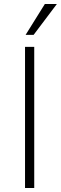

<svg xmlns="http://www.w3.org/2000/svg" viewBox="-20 -939 304 959"><path d="M105 0V-705H151V0ZM108 -765 204 -919H264L148 -765Z"/></svg>

Font: Nunito Sans 7pt Condensed ExtraLight
Style: Regular
Weight: 250
Width: 3
Designer: Vernon Adams
Foundry: Vernon Adams
Version: Version 3.101;gftools[0.9.27]